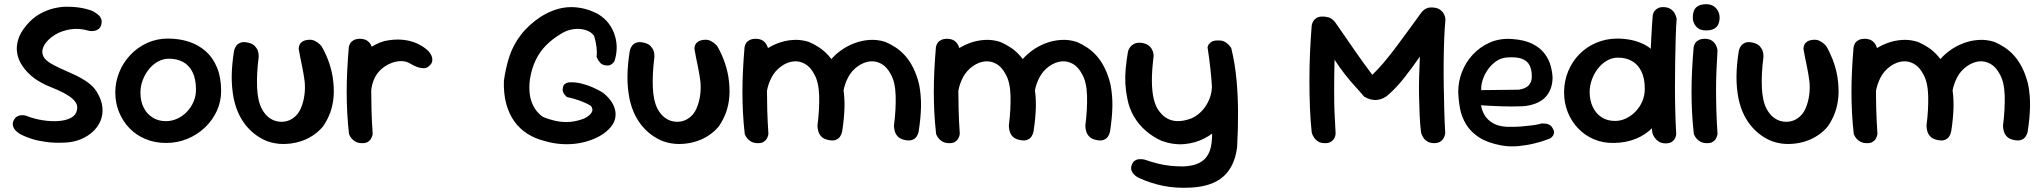

<svg xmlns="http://www.w3.org/2000/svg" viewBox="-20 -684 9745 916"><path d="M295 -4Q243 -1 202 -6.5Q161 -12 133 -21Q105 -30 90 -37.5Q75 -45 75 -45Q75 -45 70.5 -48Q66 -51 59 -57Q52 -63 47 -71Q42 -79 41 -89.5Q40 -100 46 -111Q53 -124 63 -129Q73 -134 82 -134.5Q91 -135 97.5 -133.5Q104 -132 104 -132Q142 -117 182.5 -110.5Q223 -104 258.5 -106.5Q294 -109 318 -121.5Q342 -134 347 -158Q352 -179 341 -195.5Q330 -212 308 -226.5Q286 -241 258 -253.5Q230 -266 200 -278Q182 -286 159.5 -300Q137 -314 116.5 -334Q96 -354 81 -379Q66 -404 61.5 -433Q57 -462 66.5 -494.5Q76 -527 105 -562Q134 -597 167 -616Q200 -635 234 -643.5Q268 -652 299 -652Q330 -652 354 -648.5Q378 -645 392 -641Q406 -637 406 -637Q406 -637 412.5 -635Q419 -633 428.5 -627.5Q438 -622 447.5 -614.5Q457 -607 462 -596Q467 -585 464 -570Q461 -554 451.5 -546.5Q442 -539 431 -537Q420 -535 412 -536Q404 -537 404 -537Q358 -551 315.5 -544Q273 -537 241.5 -517.5Q210 -498 193.5 -472.5Q177 -447 184 -423Q189 -404 211.5 -388.5Q234 -373 265.5 -359Q297 -345 331 -329.5Q365 -314 394.5 -294Q424 -274 441 -247Q465 -208 468.5 -172.5Q472 -137 459.5 -107.5Q447 -78 422.5 -55.5Q398 -33 365 -19.5Q332 -6 295 -4Z M773 -2Q719 -2 674.5 -20.5Q630 -39 598 -72Q566 -105 548 -149Q530 -193 530 -243Q530 -293 549 -339.5Q568 -386 602 -422Q636 -458 682 -479Q728 -500 781 -500Q835 -500 881 -485Q927 -470 961.5 -439.5Q996 -409 1015.5 -361.5Q1035 -314 1035 -250Q1035 -200 1014.5 -155Q994 -110 957.5 -75.5Q921 -41 873.5 -21.5Q826 -2 773 -2ZM771 -106Q800 -106 826 -118Q852 -130 872 -151Q892 -172 903.5 -199Q915 -226 915 -256Q915 -307 898.5 -340Q882 -373 853 -388.5Q824 -404 786 -404Q758 -404 733 -390Q708 -376 689.5 -352.5Q671 -329 660.5 -300.5Q650 -272 650 -242Q650 -202 665 -171.5Q680 -141 707.5 -123.5Q735 -106 771 -106Z M1256 -10Q1232 -19 1207.5 -35.5Q1183 -52 1161 -76.5Q1139 -101 1122 -134.5Q1105 -168 1095 -214Q1085 -266 1085.5 -320Q1086 -374 1096 -438Q1096 -438 1098 -446.5Q1100 -455 1107 -465Q1114 -475 1128 -480.5Q1142 -486 1166 -480Q1186 -475 1196.5 -463.5Q1207 -452 1210.5 -440.5Q1214 -429 1214 -420Q1214 -411 1214 -411Q1204 -334 1206.5 -268Q1209 -202 1230 -163Q1244 -138 1262 -124Q1280 -110 1300.5 -105.5Q1321 -101 1340.5 -104.5Q1360 -108 1376 -119Q1401 -135 1414.5 -165.5Q1428 -196 1432.5 -231.5Q1437 -267 1433 -299Q1429 -329 1423 -359Q1417 -389 1412 -413Q1407 -437 1405 -451Q1405 -451 1405.5 -457Q1406 -463 1409.5 -471Q1413 -479 1422.5 -485.5Q1432 -492 1450 -494Q1469 -496 1483 -488.5Q1497 -481 1505 -473Q1513 -465 1513 -465Q1529 -439 1544 -401Q1559 -363 1567 -318Q1575 -264 1571.5 -222.5Q1568 -181 1555.5 -147Q1543 -113 1522 -82Q1501 -56 1471 -36.5Q1441 -17 1405 -7Q1369 3 1331 3Q1293 3 1256 -10Z M1698 -100Q1683 -98 1674 -107Q1665 -116 1661 -128Q1657 -140 1656 -150Q1655 -160 1655 -160Q1650 -180 1648 -191.5Q1646 -203 1646.5 -212Q1647 -221 1647.5 -232.5Q1648 -244 1649 -265Q1653 -324 1673.5 -369Q1694 -414 1730 -444Q1766 -474 1813 -488Q1860 -498 1898.5 -494.5Q1937 -491 1967.5 -477.5Q1998 -464 2020 -444Q2020 -444 2024.5 -439.5Q2029 -435 2034 -427Q2039 -419 2041.5 -409.5Q2044 -400 2041.5 -389.5Q2039 -379 2026 -368Q2015 -358 2000 -358.5Q1985 -359 1971.5 -364Q1958 -369 1949 -374Q1940 -379 1940 -379Q1919 -393 1891.5 -392.5Q1864 -392 1835 -378Q1800 -361 1779 -331.5Q1758 -302 1752 -261Q1750 -237 1748.5 -221Q1747 -205 1746 -193Q1745 -181 1745.5 -168Q1746 -155 1747 -135Q1747 -135 1743.5 -127Q1740 -119 1729.5 -111Q1719 -103 1698 -100ZM1704 -1Q1687 -2 1675.5 -8.5Q1664 -15 1657 -24Q1650 -33 1647.5 -39Q1645 -45 1645 -45Q1639 -99 1636.5 -148Q1634 -197 1634 -245.5Q1634 -294 1636.5 -346Q1639 -398 1644 -458Q1644 -458 1645.5 -464.5Q1647 -471 1652 -479Q1657 -487 1668.5 -493Q1680 -499 1699 -499Q1720 -498 1731.5 -490Q1743 -482 1749 -471Q1755 -460 1756.5 -452Q1758 -444 1758 -444Q1755 -395 1753 -348.5Q1751 -302 1751 -254.5Q1751 -207 1752.5 -155.5Q1754 -104 1758 -45Q1758 -45 1756.5 -38Q1755 -31 1750 -22Q1745 -13 1734 -6.5Q1723 0 1704 -1Z M2576 -12Q2532 -23 2496 -46Q2460 -69 2434.5 -104Q2409 -139 2395.5 -187.5Q2382 -236 2384 -298Q2392 -359 2410 -414Q2428 -469 2464.5 -517Q2501 -565 2561 -605Q2633 -649 2701 -650Q2769 -651 2833 -617Q2866 -597 2885.5 -570Q2905 -543 2914 -512.5Q2923 -482 2922 -451Q2921 -420 2911 -391Q2911 -391 2906.5 -385.5Q2902 -380 2893.5 -375Q2885 -370 2870 -372Q2853 -374 2843.5 -384.5Q2834 -395 2830 -404.5Q2826 -414 2826 -414Q2829 -432 2826 -458Q2823 -484 2815 -511Q2807 -525 2790 -534Q2773 -543 2750 -545.5Q2727 -548 2701.5 -542Q2676 -536 2652 -520Q2614 -497 2584.5 -467Q2555 -437 2536 -398Q2517 -359 2508 -305Q2500 -239 2517.5 -194.5Q2535 -150 2571 -126Q2603 -113 2634.5 -106.5Q2666 -100 2699 -102.5Q2732 -105 2768 -119Q2792 -131 2802 -146.5Q2812 -162 2799 -179Q2778 -192 2748.5 -203Q2719 -214 2685 -221Q2685 -221 2681.5 -224Q2678 -227 2673.5 -232.5Q2669 -238 2666 -246Q2663 -254 2665 -264Q2667 -277 2674 -282.5Q2681 -288 2687 -289.5Q2693 -291 2693 -291Q2723 -293 2752 -286Q2781 -279 2807 -267.5Q2833 -256 2853 -244Q2875 -228 2891 -207.5Q2907 -187 2913.5 -163.5Q2920 -140 2914 -115.5Q2908 -91 2884 -67Q2860 -43 2825 -26.5Q2790 -10 2748.5 -2Q2707 6 2663 3.5Q2619 1 2576 -12Z M3144 -10Q3120 -19 3095.5 -35.5Q3071 -52 3049 -76.5Q3027 -101 3010 -134.5Q2993 -168 2983 -214Q2973 -266 2973.5 -320Q2974 -374 2984 -438Q2984 -438 2986 -446.5Q2988 -455 2995 -465Q3002 -475 3016 -480.5Q3030 -486 3054 -480Q3074 -475 3084.5 -463.5Q3095 -452 3098.5 -440.5Q3102 -429 3102 -420Q3102 -411 3102 -411Q3092 -334 3094.5 -268Q3097 -202 3118 -163Q3132 -138 3150 -124Q3168 -110 3188.5 -105.5Q3209 -101 3228.5 -104.5Q3248 -108 3264 -119Q3289 -135 3302.5 -165.5Q3316 -196 3320.5 -231.5Q3325 -267 3321 -299Q3317 -329 3311 -359Q3305 -389 3300 -413Q3295 -437 3293 -451Q3293 -451 3293.5 -457Q3294 -463 3297.5 -471Q3301 -479 3310.5 -485.5Q3320 -492 3338 -494Q3357 -496 3371 -488.5Q3385 -481 3393 -473Q3401 -465 3401 -465Q3417 -439 3432 -401Q3447 -363 3455 -318Q3463 -264 3459.5 -222.5Q3456 -181 3443.5 -147Q3431 -113 3410 -82Q3389 -56 3359 -36.5Q3329 -17 3293 -7Q3257 3 3219 3Q3181 3 3144 -10Z M3928 -17Q3908 -22 3898 -33Q3888 -44 3884.5 -56Q3881 -68 3880.5 -76.5Q3880 -85 3880 -85Q3890 -163 3888 -228.5Q3886 -294 3864 -331Q3846 -365 3820 -379.5Q3794 -394 3765.5 -391Q3737 -388 3709 -369Q3678 -347 3661.5 -315.5Q3645 -284 3639 -250.5Q3633 -217 3632 -186Q3632 -156 3632 -133.5Q3632 -111 3633 -94Q3634 -77 3634 -64Q3634 -64 3634 -59Q3634 -54 3631 -47Q3628 -40 3620 -34Q3612 -28 3596 -27Q3582 -26 3571 -33Q3560 -40 3553.5 -47.5Q3547 -55 3547 -55Q3537 -72 3536 -88Q3535 -104 3536 -125Q3537 -146 3533 -176Q3530 -213 3530.5 -243Q3531 -273 3535 -298Q3539 -323 3548 -346Q3557 -369 3573 -392Q3593 -418 3623 -440.5Q3653 -463 3689 -477Q3725 -491 3763.5 -493.5Q3802 -496 3839 -484Q3863 -474 3887.5 -458Q3912 -442 3933.5 -418Q3955 -394 3972 -360Q3989 -326 4000 -281Q4010 -229 4009 -176Q4008 -123 3998 -58Q3998 -58 3996 -50Q3994 -42 3987.5 -32Q3981 -22 3967 -16.5Q3953 -11 3928 -17ZM3592 -1Q3575 -2 3563.5 -8.5Q3552 -15 3545 -24Q3538 -33 3535.5 -39Q3533 -45 3533 -45Q3527 -99 3524.5 -148Q3522 -197 3522 -245.5Q3522 -294 3524.5 -346Q3527 -398 3532 -458Q3532 -458 3533.5 -464.5Q3535 -471 3540 -479Q3545 -487 3556.5 -493Q3568 -499 3587 -499Q3608 -498 3619.5 -490Q3631 -482 3637 -471Q3643 -460 3644.5 -452Q3646 -444 3646 -444Q3643 -395 3641 -348.5Q3639 -302 3639 -254.5Q3639 -207 3640.5 -155.5Q3642 -104 3646 -45Q3646 -45 3644.5 -38Q3643 -31 3638 -22Q3633 -13 3622 -6.5Q3611 0 3592 -1ZM4293 -17Q4273 -22 4263 -33Q4253 -44 4249.5 -56Q4246 -68 4245.5 -76.5Q4245 -85 4245 -85Q4255 -163 4253 -228.5Q4251 -294 4229 -331Q4211 -365 4185 -379.5Q4159 -394 4130.5 -391Q4102 -388 4074 -369Q4043 -347 4026.5 -315.5Q4010 -284 4004 -250.5Q3998 -217 3997 -186Q3997 -156 3996.5 -137Q3996 -118 3995 -104.5Q3994 -91 3993 -76Q3993 -76 3992.5 -70Q3992 -64 3989.5 -56Q3987 -48 3979.5 -41.5Q3972 -35 3957 -34Q3942 -33 3931.5 -40Q3921 -47 3916 -54Q3911 -61 3911 -61Q3905 -74 3903.5 -90.5Q3902 -107 3902.5 -128.5Q3903 -150 3902 -177Q3899 -214 3898.5 -243.5Q3898 -273 3901 -298Q3904 -323 3913 -346Q3922 -369 3938 -392Q3958 -418 3988 -440.5Q4018 -463 4054 -477Q4090 -491 4128.5 -493.5Q4167 -496 4204 -484Q4228 -474 4252.5 -458Q4277 -442 4298.5 -418Q4320 -394 4337 -360Q4354 -326 4365 -281Q4375 -229 4374 -176Q4373 -123 4363 -58Q4363 -58 4361 -50Q4359 -42 4352.5 -32Q4346 -22 4332 -16.5Q4318 -11 4293 -17Z M4841 -17Q4821 -22 4811 -33Q4801 -44 4797.5 -56Q4794 -68 4793.5 -76.5Q4793 -85 4793 -85Q4803 -163 4801 -228.5Q4799 -294 4777 -331Q4759 -365 4733 -379.5Q4707 -394 4678.5 -391Q4650 -388 4622 -369Q4591 -347 4574.5 -315.5Q4558 -284 4552 -250.5Q4546 -217 4545 -186Q4545 -156 4545 -133.5Q4545 -111 4546 -94Q4547 -77 4547 -64Q4547 -64 4547 -59Q4547 -54 4544 -47Q4541 -40 4533 -34Q4525 -28 4509 -27Q4495 -26 4484 -33Q4473 -40 4466.5 -47.5Q4460 -55 4460 -55Q4450 -72 4449 -88Q4448 -104 4449 -125Q4450 -146 4446 -176Q4443 -213 4443.5 -243Q4444 -273 4448 -298Q4452 -323 4461 -346Q4470 -369 4486 -392Q4506 -418 4536 -440.5Q4566 -463 4602 -477Q4638 -491 4676.5 -493.5Q4715 -496 4752 -484Q4776 -474 4800.5 -458Q4825 -442 4846.5 -418Q4868 -394 4885 -360Q4902 -326 4913 -281Q4923 -229 4922 -176Q4921 -123 4911 -58Q4911 -58 4909 -50Q4907 -42 4900.5 -32Q4894 -22 4880 -16.5Q4866 -11 4841 -17ZM4505 -1Q4488 -2 4476.5 -8.5Q4465 -15 4458 -24Q4451 -33 4448.5 -39Q4446 -45 4446 -45Q4440 -99 4437.5 -148Q4435 -197 4435 -245.5Q4435 -294 4437.5 -346Q4440 -398 4445 -458Q4445 -458 4446.5 -464.5Q4448 -471 4453 -479Q4458 -487 4469.5 -493Q4481 -499 4500 -499Q4521 -498 4532.5 -490Q4544 -482 4550 -471Q4556 -460 4557.5 -452Q4559 -444 4559 -444Q4556 -395 4554 -348.5Q4552 -302 4552 -254.5Q4552 -207 4553.5 -155.5Q4555 -104 4559 -45Q4559 -45 4557.5 -38Q4556 -31 4551 -22Q4546 -13 4535 -6.5Q4524 0 4505 -1ZM5206 -17Q5186 -22 5176 -33Q5166 -44 5162.5 -56Q5159 -68 5158.5 -76.5Q5158 -85 5158 -85Q5168 -163 5166 -228.5Q5164 -294 5142 -331Q5124 -365 5098 -379.5Q5072 -394 5043.5 -391Q5015 -388 4987 -369Q4956 -347 4939.5 -315.5Q4923 -284 4917 -250.5Q4911 -217 4910 -186Q4910 -156 4909.5 -137Q4909 -118 4908 -104.5Q4907 -91 4906 -76Q4906 -76 4905.5 -70Q4905 -64 4902.5 -56Q4900 -48 4892.5 -41.5Q4885 -35 4870 -34Q4855 -33 4844.5 -40Q4834 -47 4829 -54Q4824 -61 4824 -61Q4818 -74 4816.5 -90.5Q4815 -107 4815.5 -128.5Q4816 -150 4815 -177Q4812 -214 4811.5 -243.5Q4811 -273 4814 -298Q4817 -323 4826 -346Q4835 -369 4851 -392Q4871 -418 4901 -440.5Q4931 -463 4967 -477Q5003 -491 5041.5 -493.5Q5080 -496 5117 -484Q5141 -474 5165.5 -458Q5190 -442 5211.5 -418Q5233 -394 5250 -360Q5267 -326 5278 -281Q5288 -229 5287 -176Q5286 -123 5276 -58Q5276 -58 5274 -50Q5272 -42 5265.5 -32Q5259 -22 5245 -16.5Q5231 -11 5206 -17Z M5661 211Q5591 215 5529 202.5Q5467 190 5412 164Q5412 164 5405.5 160.5Q5399 157 5391 149Q5383 141 5378.5 130Q5374 119 5379 104Q5384 89 5394 82.5Q5404 76 5414.5 75.5Q5425 75 5432 76Q5439 77 5439 77Q5474 89 5504 96.5Q5534 104 5564 107Q5594 110 5626 110Q5673 108 5702 93Q5731 78 5745.5 49.5Q5760 21 5762 -22Q5766 -90 5766 -147.5Q5766 -205 5763 -256Q5760 -307 5754.5 -357Q5749 -407 5741 -459Q5741 -459 5744 -467Q5747 -475 5757.5 -483Q5768 -491 5789 -491Q5812 -492 5826 -483Q5840 -474 5847 -464.5Q5854 -455 5854 -455Q5872 -381 5879 -305.5Q5886 -230 5886.5 -150Q5887 -70 5882 19Q5870 111 5816 158.5Q5762 206 5661 211ZM5522 -12Q5480 -31 5446.5 -60Q5413 -89 5390.5 -127Q5368 -165 5359 -210Q5351 -248 5349 -283.5Q5347 -319 5350.5 -356Q5354 -393 5361 -436Q5361 -436 5363 -443Q5365 -450 5371.5 -459Q5378 -468 5390 -474.5Q5402 -481 5421 -480Q5442 -478 5454.5 -470.5Q5467 -463 5473.5 -452.5Q5480 -442 5482 -432Q5484 -422 5483.5 -415.5Q5483 -409 5483 -409Q5475 -345 5475.5 -295.5Q5476 -246 5484.5 -211.5Q5493 -177 5507 -158Q5535 -118 5574.5 -109Q5614 -100 5666 -120Q5694 -133 5715.5 -156.5Q5737 -180 5750 -212Q5763 -244 5762 -281L5852 -325Q5866 -244 5851 -183Q5836 -122 5798 -78Q5769 -46 5725.5 -23.5Q5682 -1 5630 3.5Q5578 8 5522 -12Z M6298 -1Q6279 -2 6267.5 -9.5Q6256 -17 6249.5 -27Q6243 -37 6240.5 -44.5Q6238 -52 6238 -52Q6232 -106 6229.5 -169.5Q6227 -233 6227 -301Q6227 -369 6230 -435.5Q6233 -502 6238 -563Q6238 -563 6239.5 -569Q6241 -575 6245.5 -583Q6250 -591 6259.5 -597.5Q6269 -604 6285 -605Q6300 -606 6317 -601.5Q6334 -597 6349 -579Q6377 -539 6400.5 -505Q6424 -471 6445 -440.5Q6466 -410 6486 -382.5Q6506 -355 6527 -327Q6554 -353 6579.5 -383Q6605 -413 6632.5 -449Q6660 -485 6691.5 -528.5Q6723 -572 6761 -624Q6761 -624 6767 -631Q6773 -638 6785.5 -644Q6798 -650 6819 -648Q6840 -646 6852 -636.5Q6864 -627 6869 -616.5Q6874 -606 6875 -598Q6876 -590 6876 -590Q6872 -549 6870 -497.5Q6868 -446 6867.5 -388Q6867 -330 6868 -270.5Q6869 -211 6870.5 -154.5Q6872 -98 6875 -49Q6875 -49 6873.5 -41.5Q6872 -34 6867 -24.5Q6862 -15 6851 -8Q6840 -1 6820 -1Q6802 -2 6790 -9Q6778 -16 6771.5 -26Q6765 -36 6762.5 -43Q6760 -50 6760 -50Q6755 -87 6753 -132Q6751 -177 6750 -224.5Q6749 -272 6750.5 -320.5Q6752 -369 6754 -414Q6717 -361 6681.5 -315.5Q6646 -270 6607 -235Q6582 -211 6551 -207.5Q6520 -204 6488 -223Q6468 -247 6445 -272Q6422 -297 6397.5 -328Q6373 -359 6347 -399Q6346 -360 6345.5 -325Q6345 -290 6345 -257.5Q6345 -225 6345.5 -192Q6346 -159 6348 -123.5Q6350 -88 6352 -47Q6352 -47 6351 -39.5Q6350 -32 6345 -23Q6340 -14 6328.5 -7Q6317 0 6298 -1Z M7144 10Q7078 -2 7037.5 -28Q6997 -54 6975 -90Q6953 -126 6945.5 -166.5Q6938 -207 6937 -247Q6937 -294 6954.5 -340Q6972 -386 7006 -423Q7040 -460 7087.5 -481Q7135 -502 7193 -498Q7252 -494 7289.5 -475.5Q7327 -457 7348 -429.5Q7369 -402 7377.5 -371.5Q7386 -341 7387 -314Q7387 -265 7361 -230Q7335 -195 7279 -182Q7263 -178 7240 -177Q7217 -176 7190.5 -176Q7164 -176 7138.5 -177Q7113 -178 7092.5 -179Q7072 -180 7059 -181Q7046 -182 7046 -182Q7049 -158 7062.5 -135Q7076 -112 7102.5 -96.5Q7129 -81 7169 -79Q7207 -78 7237.5 -80.5Q7268 -83 7290 -86Q7312 -89 7323.5 -92Q7335 -95 7335 -95Q7335 -95 7340.5 -95Q7346 -95 7355 -94Q7364 -93 7373 -88Q7382 -83 7388 -71Q7395 -60 7394 -51Q7393 -42 7388.5 -36Q7384 -30 7380 -27Q7376 -24 7376 -24Q7376 -24 7355 -16Q7334 -8 7299.5 0.5Q7265 9 7224.5 13Q7184 17 7144 10ZM7047 -254 7224 -256Q7224 -256 7230.5 -257Q7237 -258 7247 -261Q7257 -264 7266.5 -271Q7276 -278 7282 -290Q7288 -302 7288 -321Q7288 -352 7277 -373Q7266 -394 7241 -403.5Q7216 -413 7171 -410Q7140 -408 7116 -390.5Q7092 -373 7075.5 -348Q7059 -323 7052 -297.5Q7045 -272 7047 -254Z M7680 -2Q7628 -1 7584.5 -19.5Q7541 -38 7509 -71.5Q7477 -105 7459.5 -149Q7442 -193 7442 -243Q7442 -297 7461.5 -344Q7481 -391 7515 -425.5Q7549 -460 7594.5 -479.5Q7640 -499 7692 -500Q7767 -500 7821 -473.5Q7875 -447 7903.5 -391.5Q7932 -336 7932 -250Q7932 -200 7915 -155.5Q7898 -111 7866 -77Q7834 -43 7787 -23Q7740 -3 7680 -2ZM7685 -107Q7713 -107 7738.5 -119.5Q7764 -132 7784 -153Q7804 -174 7815.5 -201.5Q7827 -229 7827 -260Q7827 -311 7810.5 -344Q7794 -377 7765.5 -393Q7737 -409 7699 -409Q7672 -409 7647 -395Q7622 -381 7603.5 -357Q7585 -333 7574.5 -304Q7564 -275 7564 -244Q7564 -205 7579 -173.5Q7594 -142 7621 -124.5Q7648 -107 7685 -107ZM7927 0Q7908 0 7895.5 -7.5Q7883 -15 7875.5 -25.5Q7868 -36 7865.5 -43.5Q7863 -51 7863 -51Q7858 -94 7855.5 -148.5Q7853 -203 7852.5 -263.5Q7852 -324 7853.5 -385.5Q7855 -447 7858 -504.5Q7861 -562 7865 -611Q7865 -611 7866.5 -617.5Q7868 -624 7874 -632Q7880 -640 7891 -645.5Q7902 -651 7921 -650Q7941 -648 7952.5 -639.5Q7964 -631 7969.5 -620.5Q7975 -610 7977 -602.5Q7979 -595 7979 -595Q7976 -556 7974.5 -503.5Q7973 -451 7972 -391.5Q7971 -332 7971 -271Q7971 -210 7972.5 -152Q7974 -94 7977 -45Q7977 -45 7976 -38Q7975 -31 7970.5 -22.5Q7966 -14 7955.5 -7Q7945 0 7927 0Z M8120 -1Q8103 -2 8091.5 -8.5Q8080 -15 8073 -24Q8066 -33 8063.5 -39Q8061 -45 8061 -45Q8055 -99 8052.5 -148Q8050 -197 8050 -245.5Q8050 -294 8052.5 -346Q8055 -398 8060 -458Q8060 -458 8061.5 -464.5Q8063 -471 8068 -479Q8073 -487 8084.5 -493Q8096 -499 8115 -499Q8136 -498 8147.5 -490Q8159 -482 8165 -471Q8171 -460 8172.5 -452Q8174 -444 8174 -444Q8171 -395 8169 -348.5Q8167 -302 8167 -254.5Q8167 -207 8168.5 -155.5Q8170 -104 8174 -45Q8174 -45 8172.5 -38Q8171 -31 8166 -22Q8161 -13 8150 -6.5Q8139 0 8120 -1ZM8120 -539Q8090 -538 8073 -556.5Q8056 -575 8056 -600Q8056 -634 8072.5 -649Q8089 -664 8120 -664Q8150 -664 8167 -645Q8184 -626 8184 -600Q8184 -584 8178.5 -570Q8173 -556 8159 -547.5Q8145 -539 8120 -539Z M8435 -10Q8411 -19 8386.5 -35.5Q8362 -52 8340 -76.5Q8318 -101 8301 -134.5Q8284 -168 8274 -214Q8264 -266 8264.5 -320Q8265 -374 8275 -438Q8275 -438 8277 -446.5Q8279 -455 8286 -465Q8293 -475 8307 -480.5Q8321 -486 8345 -480Q8365 -475 8375.5 -463.5Q8386 -452 8389.5 -440.5Q8393 -429 8393 -420Q8393 -411 8393 -411Q8383 -334 8385.5 -268Q8388 -202 8409 -163Q8423 -138 8441 -124Q8459 -110 8479.5 -105.5Q8500 -101 8519.5 -104.5Q8539 -108 8555 -119Q8580 -135 8593.5 -165.5Q8607 -196 8611.5 -231.5Q8616 -267 8612 -299Q8608 -329 8602 -359Q8596 -389 8591 -413Q8586 -437 8584 -451Q8584 -451 8584.5 -457Q8585 -463 8588.5 -471Q8592 -479 8601.5 -485.5Q8611 -492 8629 -494Q8648 -496 8662 -488.5Q8676 -481 8684 -473Q8692 -465 8692 -465Q8708 -439 8723 -401Q8738 -363 8746 -318Q8754 -264 8750.5 -222.5Q8747 -181 8734.5 -147Q8722 -113 8701 -82Q8680 -56 8650 -36.5Q8620 -17 8584 -7Q8548 3 8510 3Q8472 3 8435 -10Z M9219 -17Q9199 -22 9189 -33Q9179 -44 9175.5 -56Q9172 -68 9171.5 -76.5Q9171 -85 9171 -85Q9181 -163 9179 -228.5Q9177 -294 9155 -331Q9137 -365 9111 -379.5Q9085 -394 9056.5 -391Q9028 -388 9000 -369Q8969 -347 8952.5 -315.5Q8936 -284 8930 -250.5Q8924 -217 8923 -186Q8923 -156 8923 -133.5Q8923 -111 8924 -94Q8925 -77 8925 -64Q8925 -64 8925 -59Q8925 -54 8922 -47Q8919 -40 8911 -34Q8903 -28 8887 -27Q8873 -26 8862 -33Q8851 -40 8844.5 -47.5Q8838 -55 8838 -55Q8828 -72 8827 -88Q8826 -104 8827 -125Q8828 -146 8824 -176Q8821 -213 8821.5 -243Q8822 -273 8826 -298Q8830 -323 8839 -346Q8848 -369 8864 -392Q8884 -418 8914 -440.5Q8944 -463 8980 -477Q9016 -491 9054.5 -493.5Q9093 -496 9130 -484Q9154 -474 9178.5 -458Q9203 -442 9224.5 -418Q9246 -394 9263 -360Q9280 -326 9291 -281Q9301 -229 9300 -176Q9299 -123 9289 -58Q9289 -58 9287 -50Q9285 -42 9278.5 -32Q9272 -22 9258 -16.5Q9244 -11 9219 -17ZM8883 -1Q8866 -2 8854.5 -8.5Q8843 -15 8836 -24Q8829 -33 8826.5 -39Q8824 -45 8824 -45Q8818 -99 8815.5 -148Q8813 -197 8813 -245.5Q8813 -294 8815.5 -346Q8818 -398 8823 -458Q8823 -458 8824.5 -464.5Q8826 -471 8831 -479Q8836 -487 8847.5 -493Q8859 -499 8878 -499Q8899 -498 8910.5 -490Q8922 -482 8928 -471Q8934 -460 8935.5 -452Q8937 -444 8937 -444Q8934 -395 8932 -348.5Q8930 -302 8930 -254.5Q8930 -207 8931.5 -155.5Q8933 -104 8937 -45Q8937 -45 8935.5 -38Q8934 -31 8929 -22Q8924 -13 8913 -6.5Q8902 0 8883 -1ZM9584 -17Q9564 -22 9554 -33Q9544 -44 9540.5 -56Q9537 -68 9536.5 -76.5Q9536 -85 9536 -85Q9546 -163 9544 -228.5Q9542 -294 9520 -331Q9502 -365 9476 -379.5Q9450 -394 9421.5 -391Q9393 -388 9365 -369Q9334 -347 9317.5 -315.5Q9301 -284 9295 -250.5Q9289 -217 9288 -186Q9288 -156 9287.5 -137Q9287 -118 9286 -104.5Q9285 -91 9284 -76Q9284 -76 9283.5 -70Q9283 -64 9280.5 -56Q9278 -48 9270.5 -41.5Q9263 -35 9248 -34Q9233 -33 9222.5 -40Q9212 -47 9207 -54Q9202 -61 9202 -61Q9196 -74 9194.5 -90.5Q9193 -107 9193.5 -128.5Q9194 -150 9193 -177Q9190 -214 9189.5 -243.5Q9189 -273 9192 -298Q9195 -323 9204 -346Q9213 -369 9229 -392Q9249 -418 9279 -440.5Q9309 -463 9345 -477Q9381 -491 9419.5 -493.5Q9458 -496 9495 -484Q9519 -474 9543.5 -458Q9568 -442 9589.5 -418Q9611 -394 9628 -360Q9645 -326 9656 -281Q9666 -229 9665 -176Q9664 -123 9654 -58Q9654 -58 9652 -50Q9650 -42 9643.5 -32Q9637 -22 9623 -16.5Q9609 -11 9584 -17Z"/></svg>

Font: Sour Gummy Medium
Style: Regular
Weight: 500
Designer: Stefie Justprince
Foundry: Eifetstype
Version: Version 1.000